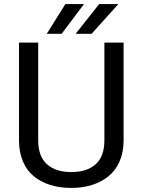

<svg xmlns="http://www.w3.org/2000/svg" viewBox="-20 -922 706 952"><path d="M74.2 -226.1V-710.9H169.4V-226.1Q169.4 -146 213.1 -107.4Q256.8 -68.8 333.5 -68.8Q410.6 -68.8 454.1 -107.4Q497.6 -146 497.6 -226.1V-710.9H592.8V-226.1Q592.8 -167 572.8 -121.3Q552.7 -75.7 517.1 -47.4Q481.4 -19 435.1 -4.6Q388.7 9.8 333.5 9.8Q276.9 9.8 230.2 -4.6Q183.6 -19 148.4 -47.4Q113.3 -75.7 93.8 -121.3Q74.2 -167 74.2 -226.1ZM434.1 -754.4H355L471.7 -901.9H566.9ZM211.9 -754.4 304.2 -901.9H396.5L285.6 -754.4Z"/></svg>

Font: Bert Sans Medium
Style: Regular
Weight: 500
Designer: Christian Robertson, Adam Twardoch, & Cristiano Sobral
Foundry: Google
Version: Version 12.135;January 10, 2020;FontCreator 12.0.0.2547 64-b